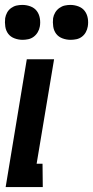

<svg xmlns="http://www.w3.org/2000/svg" viewBox="-28 -761 378 781"><path d="M-5 0 81 -520H192L121 -95H145L146 0ZM259 -599Q242 -599 226 -605Q210 -611 200.5 -623.5Q191 -636 188.5 -653Q186 -670 188 -687Q190 -699 196.5 -710Q203 -721 213.5 -728.5Q224 -736 235.5 -738.5Q247 -741 258 -741Q275 -741 291 -735Q307 -729 316.5 -716.5Q326 -704 329 -687Q332 -670 329 -653Q327 -641 321 -630Q315 -619 305 -611.5Q295 -604 283 -601.5Q271 -599 259 -599ZM64 -599Q47 -599 31 -605Q15 -611 5.5 -623.5Q-4 -636 -6.5 -653Q-9 -670 -7 -687Q-5 -699 1 -710Q7 -721 17.5 -728.5Q28 -736 39.5 -738.5Q51 -741 63 -741Q80 -741 96 -735Q112 -729 121.5 -716.5Q131 -704 134 -687Q137 -670 134 -653Q132 -641 125.5 -630Q119 -619 109 -611.5Q99 -604 87 -601.5Q75 -599 64 -599Z"/></svg>

Font: Iosevka QP
Style: Bold Italic
Weight: 700
Italic angle: -9°
Designer: Belleve Invis
Foundry: Belleve Invis
Version: Version 20.0.0; ttfautohint (v1.8.4)